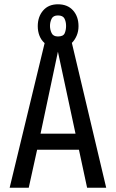

<svg xmlns="http://www.w3.org/2000/svg" viewBox="-20 -875 540 895"><path d="M346 -753Q346 -729 337.5 -709Q329 -689 315 -675L475 0H386L348 -177H153L114 0H25L188 -674Q172 -688 164 -708.5Q156 -729 156 -753Q156 -797 181 -826Q206 -855 250 -855Q295 -855 320.5 -826.5Q346 -798 346 -753ZM250 -634 169 -252H332ZM288 -754Q288 -774 280.5 -788.5Q273 -803 250 -803Q228 -803 220.5 -787.5Q213 -772 213 -754Q213 -737 220.5 -721Q228 -705 250 -705Q275 -705 281.5 -720Q288 -735 288 -754Z"/></svg>

Font: Share
Style: Regular
Weight: 400
Designer: Ralph du Carrois
Version: Version 1.001